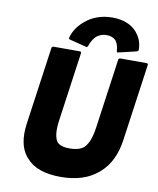

<svg xmlns="http://www.w3.org/2000/svg" viewBox="-114 -1181 1064 1291"><g transform="rotate(10 418.5 -536.0)"><path d="M411 -868 419 -875C419 -875 429 -916 461 -947C478 -960 500 -971 530 -971C559 -971 579 -961 593 -947C616 -917 615 -875 615 -875L621 -868L751 -899L759 -906C760 -951 747 -990 721 -1021V-1022L715 -1029C680 -1070 622 -1094 548 -1094C474 -1094 410 -1070 363 -1029L355 -1022C321 -992 294 -952 283 -906L289 -899ZM837 -825 831 -832H643L635 -825L568 -348C558 -276 540 -231 512 -204C488 -185 457 -177 417 -177C378 -177 349 -184 330 -204C311 -230 304 -276 314 -348L381 -825L375 -832H187L179 -825L104 -293C90 -194 105 -119 149 -67H150L156 -60C202 -6 281 22 389 22C497 22 582 -6 644 -60L652 -67C710 -118 748 -194 762 -293Z"/></g></svg>

Font: Hussar Woodtype
Style: BlkObl
Weight: 900
Foundry: Cannot Into Space Fonts
Version: Version 1.07